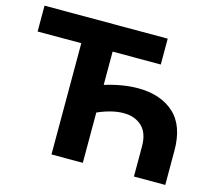

<svg xmlns="http://www.w3.org/2000/svg" viewBox="-100 -823 1058 947"><g transform="rotate(15 428.5 -350.0)"><path d="M238 0V-568H15V-700H644V-568H398V-398Q489 -426 567 -426Q682 -426 750.5 -364.5Q819 -303 819 -175V0H659V-154Q659 -222 623.5 -255.5Q588 -289 529 -289Q471 -289 398 -257V0Z"/></g></svg>

Font: Montserrat
Style: Bold
Weight: 700
Designer: Julieta Ulanovsky
Foundry: Julieta Ulanovsky
Version: Version 9.000; ttfautohint (v1.8.4.7-5d5b)